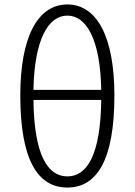

<svg xmlns="http://www.w3.org/2000/svg" viewBox="-20 -828 604 861"><path d="M434 -380C431 -130 369 -37 282 -37C195 -37 133 -130 130 -380ZM130 -425C134 -650 196 -758 282 -758C368 -758 430 -650 434 -425ZM282 -808C149 -808 71 -662 71 -400C71 -111 149 13 282 13C415 13 493 -111 493 -400C493 -662 415 -808 282 -808Z"/></svg>

Font: Noto Sans CJK JP Light
Style: Regular
Weight: 300
Designer: Ryoko NISHIZUKA (kana & ideographs); Paul D. Hunt (Latin, Greek & Cyrillic); Wenlong ZHANG (bopomofo); Sandoll Communica
Foundry: Adobe Systems Incorporated
Version: Version 1.004;PS 1.004;hotconv 1.0.82;makeotf.lib2.5.63406